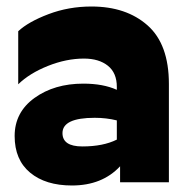

<svg xmlns="http://www.w3.org/2000/svg" viewBox="-20 -560 586 590"><path d="M233 -110Q297 -110 339 -131V-190Q307 -198 271 -198Q172 -198 172 -151Q172 -110 233 -110ZM339 -293Q339 -336 311.5 -358Q284 -380 238 -380Q184 -380 127.5 -357.5Q71 -335 36 -301V-464Q67 -493 129 -516.5Q191 -540 261 -540Q368 -540 433.5 -482Q499 -424 499 -302V0H349V-49Q294 10 201 10Q120 10 72.5 -29.5Q25 -69 25 -142Q25 -215 86 -259Q147 -303 236 -303Q297 -303 339 -284Z"/></svg>

Font: Roundo
Style: Bold
Weight: 700
Designer: Namrata Goyal (Gurmukhi), Shiva Nallaperumal (Latin)
Foundry: Indian Type Foundry
Version: Version 1.000;PS 1.0;hotconv 1.0.88;makeotf.lib2.5.647800